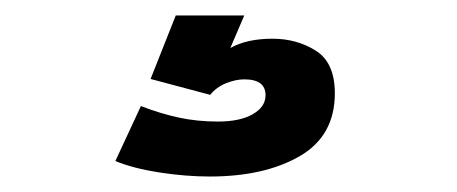

<svg xmlns="http://www.w3.org/2000/svg" viewBox="-20 -20 590 248"><path d="M251 208Q220 208 186 202.8Q152 197.5 129 188L162 117Q188 127 211.5 132Q235 137 261.5 137Q290 137 306.5 127.5Q323 118 323 103Q323 82.5 295.5 82.5Q284.5 82.5 272 87.5Q259.5 92.5 251.5 102.5L174.5 82L207 0H295.5L277.5 42Q299 30 332 30Q363.5 30 388 45.5Q412.5 61 412.5 100.5Q412.5 155.5 367 181.8Q321.5 208 251 208Z"/></svg>

Font: Trispace SemiCondensed
Style: Bold
Weight: 700
Width: 4
Designer: Tyler Finck
Foundry: Etcetera Type Company
Version: Version 1.210; ttfautohint (v1.8.3)